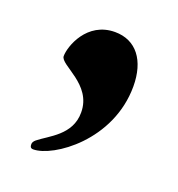

<svg xmlns="http://www.w3.org/2000/svg" viewBox="-71 -218 397 428"><g transform="rotate(20 128.0 -4.0)"><path d="M133.5 -157.7C67.1 -157.7 44 -91.3 44 -68.2C44 -46.9 123.9 -30.5 123.6 36.9C123.9 90.6 73.2 110.8 49.7 130C45.8 133.2 43.3 137.1 43.3 140.6C43.3 145.6 44 150.6 51.1 150.6C98.7 150.6 213.1 70.7 213.1 -57.5C213.1 -119 183.9 -157.7 133.5 -157.7Z"/></g></svg>

Font: Margiela Serif
Style: Bold
Weight: 700
Designer: Andreas Faust, Stefan Endress
Version: Version 1.002;FEAKit 1.0